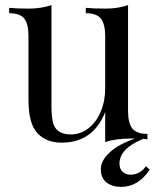

<svg xmlns="http://www.w3.org/2000/svg" viewBox="-20 -546 621 754"><path d="M393.1 -106Q345.7 14.2 221.7 14.2Q162.1 14.2 127 -22.9Q91.8 -60.1 91.8 -154.8V-405.8Q91.8 -452.1 75.2 -473.1Q58.6 -494.1 16.1 -494.1V-515.1Q47.4 -512.2 94.2 -512.2Q141.1 -512.2 182.1 -525.9V-132.8Q182.1 -94.7 186.5 -71.3Q196.3 -18.1 257.8 -18.1Q296.4 -18.1 327.1 -42Q357.9 -65.9 375.5 -107.4Q393.1 -148.9 393.1 -199.2V-405.8Q392.6 -452.1 376 -473.1Q359.4 -494.1 316.9 -494.1V-515.1Q348.6 -512.2 395.5 -512.2Q442.4 -512.2 482.9 -525.9V-107.9Q483.4 -61.5 500 -41Q516.6 -20.5 559.1 -20V1Q550.8 0 542 -0.5Q539.6 0.5 536.1 2Q449.2 39.1 449.2 96.2Q449.2 116.2 460.9 127.9Q472.7 139.6 492.2 140.1Q529.3 140.1 553.2 106.9L567.9 120.1Q523.4 188 455.1 188Q418.9 187.5 397.5 169.9Q376 152.3 376 118.2Q376 84 411.6 51.8Q447.3 19.5 510.7 -2Q503.9 -2 497.1 -2Q432.6 -2 393.1 12.2Z"/></svg>

Font: PlayfairDisplay-Regular
Style: Regular
Weight: 400
Designer: Claus Eggers Sørensen
Foundry: Claus Eggers Sørensen
Version: Version 1.002;PS 001.002;hotconv 1.0.70;makeotf.lib2.5.58329